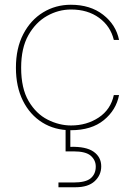

<svg xmlns="http://www.w3.org/2000/svg" viewBox="-20 -536 568 808"><path d="M278 12Q210 12 158 -20.5Q106 -53 76.5 -112Q47 -171 47 -251Q47 -333 78 -392.5Q109 -452 161.5 -484Q214 -516 278 -516Q360 -516 414 -474Q468 -432 481 -368H459Q445 -426 397 -461Q349 -496 279 -496Q226 -496 178 -469Q130 -442 99.5 -388Q69 -334 69 -251Q69 -164 100.5 -110.5Q132 -57 180.5 -32.5Q229 -8 279 -8Q345 -8 395.5 -41.5Q446 -75 459 -136H481Q469 -73 417 -30.5Q365 12 278 12ZM226 252V232H289Q341 232 362 214Q383 196 383 165Q383 138 362 119.5Q341 101 289 101H256V-8H276V82Q342 80 374 102.5Q406 125 406 164Q406 201 378.5 226.5Q351 252 298 252Z"/></svg>

Font: DM Sans Thin
Style: Regular
Weight: 100
Designer: Colophon Foundry, Jonny Pinhorn
Foundry: Colophon Foundry
Version: Version 4.004; ttfautohint (v1.8.4.7-5d5b)